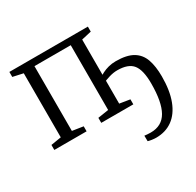

<svg xmlns="http://www.w3.org/2000/svg" viewBox="-166 -722 1168 1146"><g transform="rotate(-30 418.0 -149.0)"><path d="M595.5 241Q582.5 241 565.5 238.5Q548.5 236 540.5 233L540 195Q547 196 559.8 197Q572.5 198 583 198Q660.5 198 696 135.5Q731.5 73 731.5 -55Q731.5 -146.5 701 -185.2Q670.5 -224 594.5 -224Q568 -224 538.5 -215.2Q509 -206.5 489 -196.5V-233.5Q501.5 -243.5 520.5 -253.2Q539.5 -263 563.2 -269.2Q587 -275.5 614 -275.5Q689 -275.5 731.2 -250.5Q773.5 -225.5 790.5 -177.2Q807.5 -129 807.5 -59.5Q807.5 38 782 105Q756.5 172 709 206.5Q661.5 241 595.5 241ZM32 0V-34.5L103 -46V-487.5L32.5 -503V-537.5H573.5V-503L505.5 -487.5V-46L576.5 -34.5V0H355.5V-34.5L429.5 -46V-492.5H179.5V-46L254.5 -34.5V0Z"/></g></svg>

Font: Merriweather 60pt Light
Style: Regular
Weight: 300
Version: Version 2.100